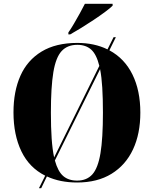

<svg xmlns="http://www.w3.org/2000/svg" viewBox="-20 -951 810 1011"><path d="M340 -780Q354 -800 369.5 -826.5Q385 -853 400.5 -881Q416 -909 427 -931H573V-921Q560 -908 533 -888Q506 -868 473 -846Q440 -824 407.5 -804Q375 -784 350 -770H340ZM218 -26Q134 -68 92.5 -154.5Q51 -241 51 -359Q51 -470 87.5 -552Q124 -634 199 -679.5Q274 -725 387 -725Q477 -725 546 -691L578 -755H590L556 -686Q636 -643 677.5 -558.5Q719 -474 719 -358Q719 -247 680.5 -164.5Q642 -82 567.5 -36Q493 10 386 10Q296 10 227 -22L197 40H185ZM503 -604Q488 -665 460 -690Q432 -715 387 -715Q335 -715 304.5 -682Q274 -649 261 -571Q248 -493 248 -358Q248 -280 252 -222Q256 -164 265 -122ZM386 0Q437 0 466.5 -33Q496 -66 509 -144Q522 -222 522 -358Q522 -433 518.5 -489.5Q515 -546 507 -587L269 -106Q285 -48 313 -24Q341 0 386 0Z"/></svg>

Font: Noto Serif Display SemiCondensed Black
Style: Regular
Weight: 900
Width: 4
Designer: Monotype Design Team
Foundry: Monotype Imaging Inc.
Version: Version 2.009